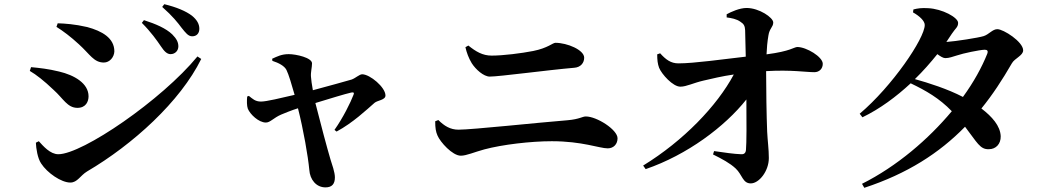

<svg xmlns="http://www.w3.org/2000/svg" viewBox="-20 -834 5020 915"><path d="M793 -576C814 -576 830 -592 830 -613C830 -632 822 -649 801 -670C771 -699 722 -720 666 -738L656 -725C700 -681 728 -641 747 -613C763 -589 776 -576 793 -576ZM315 36C349 36 362 3 395 -17C613 -145 839 -350 939 -553L921 -565C751 -358 373 -99 258 -99C219 -99 186 -138 165 -161L151 -154C152 -127 159 -80 176 -55C205 -10 272 36 315 36ZM349 -320C390 -320 402 -351 402 -375C402 -437 334 -476 262 -493C209 -506 169 -510 128 -514L122 -496C153 -478 190 -449 235 -406C282 -364 301 -320 349 -320ZM475 -536C503 -536 524 -562 525 -589C525 -653 466 -686 396 -705C336 -719 288 -722 255 -723L249 -706C281 -686 317 -659 356 -623C409 -575 427 -536 475 -536ZM896 -661C917 -661 930 -675 930 -697C930 -720 918 -740 895 -759C866 -781 821 -800 763 -814L753 -801C803 -757 827 -726 845 -702C865 -677 877 -661 896 -661Z M1574 -215 1584 -207C1662 -249 1726 -310 1765 -344C1779 -356 1817 -357 1817 -379C1817 -418 1743 -480 1706 -480C1693 -480 1675 -462 1656 -455C1631 -448 1540 -422 1471 -404C1466 -430 1463 -455 1462 -468C1460 -489 1467 -513 1467 -532C1467 -559 1391 -576 1356 -576C1322 -576 1301 -565 1277 -554L1278 -544C1309 -534 1335 -520 1345 -501C1356 -479 1370 -431 1384 -382C1319 -367 1250 -350 1224 -350C1196 -350 1184 -363 1166 -377L1158 -374C1156 -354 1156 -330 1161 -316C1172 -289 1213 -250 1247 -250C1268 -250 1283 -272 1320 -288C1337 -295 1368 -308 1400 -318C1426 -216 1448 -89 1454 -25C1457 22 1487 59 1531 59C1562 59 1576 43 1576 11C1576 -13 1562 -52 1555 -74C1539 -128 1509 -240 1483 -343C1552 -364 1623 -386 1654 -393C1665 -395 1669 -393 1665 -383C1651 -346 1615 -273 1574 -215Z M2176 -92C2203 -92 2240 -109 2288 -122C2374 -145 2509 -161 2610 -161C2755 -161 2837 -127 2876 -127C2905 -127 2923 -148 2923 -175C2923 -216 2824 -279 2772 -279C2755 -279 2742 -266 2685 -261C2546 -250 2230 -216 2165 -216C2126 -216 2097 -234 2069 -262L2054 -256C2054 -224 2057 -206 2065 -188C2078 -157 2136 -92 2176 -92ZM2314 -469C2360 -469 2588 -500 2716 -511C2748 -513 2764 -535 2764 -559C2764 -596 2683 -630 2627 -630C2614 -630 2591 -605 2521 -591C2465 -580 2378 -569 2323 -569C2280 -569 2248 -588 2212 -617L2198 -609C2204 -583 2213 -558 2228 -533C2247 -503 2285 -469 2314 -469Z M3223 -421C3251 -421 3285 -439 3333 -450C3372 -459 3421 -471 3477 -479C3397 -329 3237 -163 3045 -45L3057 -28C3255 -96 3434 -230 3537 -360C3538 -251 3538 -152 3535 -120C3534 -105 3526 -98 3512 -99C3479 -100 3431 -107 3383 -114L3378 -98C3422 -76 3458 -57 3486 -31C3518 -1 3519 40 3558 40C3597 40 3644 -18 3644 -81C3644 -123 3638 -164 3636 -207C3633 -281 3631 -413 3631 -495C3752 -502 3820 -490 3861 -490C3885 -490 3901 -507 3901 -530C3901 -563 3823 -610 3780 -610C3764 -610 3749 -590 3633 -575C3634 -603 3637 -636 3642 -665C3647 -699 3665 -705 3665 -727C3665 -750 3598 -796 3538 -796C3505 -796 3465 -778 3443 -766V-751C3465 -748 3490 -744 3509 -730C3525 -720 3530 -710 3531 -690L3534 -564C3427 -552 3289 -532 3213 -532C3177 -532 3153 -550 3126 -580L3112 -575C3112 -548 3114 -530 3121 -511C3133 -481 3187 -420 3223 -421Z M4077 -292 4090 -275C4173 -315 4251 -373 4320 -437C4393 -402 4456 -366 4516 -304C4404 -170 4255 -42 4088 42L4099 61C4303 -6 4456 -104 4579 -230C4637 -155 4650 -121 4693 -123C4726 -123 4750 -148 4749 -185C4747 -234 4708 -278 4657 -317C4710 -382 4757 -454 4802 -532C4815 -556 4856 -569 4856 -594C4856 -635 4762 -695 4733 -695C4710 -695 4693 -670 4668 -662C4643 -654 4534 -637 4490 -634L4516 -673C4533 -699 4546 -704 4546 -725C4546 -751 4470 -792 4403 -795C4371 -797 4353 -794 4333 -789L4331 -775C4363 -757 4387 -734 4387 -715C4387 -651 4231 -422 4077 -292ZM4569 -372C4496 -410 4405 -439 4340 -457C4379 -495 4415 -536 4447 -576C4462 -565 4475 -557 4485 -557C4504 -557 4520 -564 4541 -570C4570 -580 4647 -596 4672 -597C4685 -597 4690 -592 4685 -578C4659 -513 4620 -442 4569 -372Z"/></svg>

Font: Source Han Serif CN
Style: Bold
Weight: 700
Designer: Ryoko NISHIZUKA 西塚涼子 (kana & ideographs); Frank Grießhammer (Latin, Greek & Cyrillic); Wenlong ZHANG 张文龙 (bopomofo); San
Foundry: Adobe
Version: Version 2.003;hotconv 1.1.1;makeotfexe 2.6.0